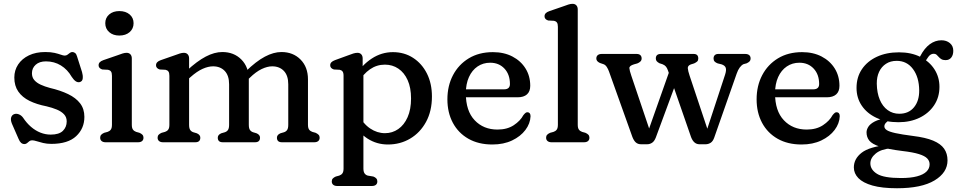

<svg xmlns="http://www.w3.org/2000/svg" viewBox="-20 -758 5099 1023"><path d="M224.9 -431Q190.1 -431 170.2 -413.1Q150.2 -395.2 150.2 -367.8Q150.2 -345.7 162.9 -331.1Q175.5 -316.5 197.1 -306.7Q218.6 -296.8 245.9 -289.5Q301.7 -276.5 343 -256.6Q384.3 -236.7 407 -207.2Q429.6 -177.6 429.6 -135.4Q429.6 -73.4 385.7 -32.4Q341.8 8.6 253.8 8.6Q229.8 8.6 210.1 3.9Q190.3 -0.9 175.6 -5.6Q160.8 -10.4 151 -10.4Q142.1 -10.4 136 -5.4Q129.9 -0.4 124.1 4.6Q118.3 9.6 110 9.6Q100.2 9.6 92.5 3.1Q84.8 -3.5 79 -17.8L43.6 -98.8Q35.2 -119.5 39.6 -132.9Q44.1 -146.3 56.6 -150.2Q68.3 -153.8 81 -148.6Q93.7 -143.4 102.6 -131.4Q121.6 -102.6 145.1 -82.3Q168.6 -62 195.3 -51.4Q222 -40.8 250.2 -40.8Q294.9 -40.8 315.1 -60.9Q335.4 -80.9 335.4 -111.2Q335.4 -133.7 321.3 -148.8Q307.2 -164 282.8 -174.2Q258.3 -184.4 227.8 -191.6Q175.8 -201.7 137.2 -220.6Q98.7 -239.6 77.5 -270.1Q56.3 -300.7 56.3 -344.8Q56.3 -383.7 76.7 -414.5Q97.1 -445.3 134.2 -463.1Q171.3 -480.8 221 -480.8Q250.8 -480.8 271.1 -476.1Q291.3 -471.3 304.3 -466.6Q317.3 -461.8 324.8 -461.8Q333.2 -461.8 339.7 -466.6Q346.2 -471.3 352.3 -476.1Q358.3 -480.8 365.2 -480.8Q373.3 -480.8 380.2 -475.5Q387.1 -470.1 390.4 -457.8L417 -374.4Q422.2 -357 420.9 -340.8Q419.6 -324.5 404.8 -320.6Q394.1 -317.9 383.6 -324.9Q373 -332 362.2 -348.4Q339.7 -387.7 304.4 -409.3Q269 -431 224.9 -431Z M682.3 -446.6V-93.4Q682.3 -75.7 688.5 -67.4Q694.6 -59.1 705.3 -55.4L723.1 -50.4Q733.3 -46 738.9 -40Q744.5 -34 744.5 -24.4Q744.5 -12.8 737 -6.4Q729.4 0 715.5 0H542.7Q529.3 0 521.5 -6.4Q513.7 -12.8 513.7 -24.4Q513.7 -34 519.3 -40Q524.9 -46 535.1 -50.4L553.5 -55.4Q564.4 -59.1 570.4 -67.4Q576.5 -75.7 576.5 -93.4V-354.2Q576.5 -370.4 571.1 -377.3Q565.8 -384.2 555.9 -386.2L524.9 -387.8Q516 -390.6 510.6 -396.1Q505.3 -401.6 505.3 -410.2Q505.3 -419.6 511.6 -426.4Q518 -433.2 530.9 -437.6L606.3 -463.6Q621 -469.1 632.7 -472.9Q644.4 -476.6 654.5 -476.6Q667.5 -476.6 674.9 -468.5Q682.3 -460.4 682.3 -446.6ZM615.7 -568.6Q582.5 -568.6 561.7 -586.9Q540.9 -605.3 540.9 -634.4Q540.9 -663 561.7 -681Q582.5 -699 615.7 -699Q649.8 -699 670.8 -681Q691.7 -663 691.7 -634.4Q691.7 -605.3 670.8 -586.9Q649.8 -568.6 615.7 -568.6Z M987.5 -446.6V-93.4Q987.5 -74.5 993.3 -65.8Q999 -57.1 1010.1 -53.4L1028.3 -48Q1047.3 -40 1047.3 -24.4Q1047.3 0 1020.3 0H848.7Q835.3 0 827.5 -6.4Q819.7 -12.8 819.7 -24.4Q819.7 -34 825.3 -40Q830.9 -46 841.1 -50.4L859.5 -55.4Q870.4 -59.1 876.4 -67.4Q882.5 -75.7 882.5 -93.4V-354.2Q882.5 -370.4 877.1 -377.3Q871.8 -384.2 861.9 -386.2L830.9 -387.8Q822 -390.6 816.6 -396.1Q811.3 -401.6 811.3 -410.2Q811.3 -419.6 817.6 -426.4Q824 -433.2 836.9 -437.6L911.5 -463.6Q926.2 -469.1 937.9 -472.9Q949.6 -476.6 959.7 -476.6Q972.7 -476.6 980.1 -468.5Q987.5 -460.4 987.5 -446.6ZM972.7 -327.4 947.3 -355.8 974.5 -380.8Q1029.8 -432.2 1076.3 -456.5Q1122.7 -480.8 1164.4 -480.8Q1226.5 -480.8 1266.1 -440.8Q1305.7 -400.7 1305.7 -335.2V-93.4Q1305.7 -74.5 1311.5 -65.9Q1317.2 -57.3 1328.3 -53.4L1346.5 -48Q1365.5 -40 1365.5 -24.4Q1365.5 0 1338.5 0H1167.3Q1140.3 0 1140.3 -24.4Q1140.3 -40 1159.3 -48L1178.1 -53.4Q1189.2 -57.1 1194.9 -65.8Q1200.7 -74.5 1200.7 -93.4V-308.8Q1200.7 -355.6 1177.3 -380.1Q1153.9 -404.6 1115.2 -404.6Q1089.2 -404.6 1059.3 -391.1Q1029.3 -377.6 995.7 -347.8ZM1295.7 -329.2 1270.3 -358.8 1289.7 -377.8Q1344.4 -431.3 1391.2 -456.1Q1437.9 -480.8 1479.6 -480.8Q1541.7 -480.8 1581.3 -440.8Q1620.9 -400.7 1620.9 -335.2V-93.4Q1620.9 -75.7 1627.1 -67.4Q1633.2 -59.1 1643.9 -55.4L1661.7 -50.4Q1671.9 -45.6 1677.5 -39.8Q1683.1 -34 1683.1 -24.4Q1683.1 -12.8 1675.6 -6.4Q1668 0 1654.1 0H1482.5Q1455.5 0 1455.5 -24.4Q1455.5 -40 1474.5 -48L1493.3 -53.4Q1504.4 -57.1 1510.1 -65.8Q1515.9 -74.5 1515.9 -93.4V-308.8Q1515.9 -355.6 1492.5 -380.1Q1469.1 -404.6 1430.4 -404.6Q1404.4 -404.6 1374.2 -390.2Q1343.9 -375.8 1310.9 -343.6Z M1912.3 -446.6V-387.5L1916.3 -375.7V139.6Q1916.3 157.3 1922.5 165.9Q1928.6 174.5 1939.3 177.6L1969.1 182.6Q1979.3 186.4 1984.9 192.7Q1990.5 199 1990.5 208.6Q1990.5 220.2 1983 226.6Q1975.4 233 1961.5 233H1776.7Q1763.3 233 1755.5 226.6Q1747.7 220.2 1747.7 208.6Q1747.7 199 1753.3 193Q1758.9 187 1769.1 182.6L1787.5 177.6Q1798.4 173.9 1804.4 165.6Q1810.5 157.3 1810.5 139.6V-354.2Q1810.5 -370.4 1805.1 -377.3Q1799.8 -384.2 1789.9 -386.2L1758.9 -387.8Q1750 -390.6 1744.6 -396.1Q1739.3 -401.6 1739.3 -410.2Q1739.3 -419.6 1745.6 -426.2Q1752 -432.8 1764.9 -437.6L1836.3 -463.6Q1850.8 -469.3 1862.6 -473Q1874.4 -476.6 1884.5 -476.6Q1897.5 -476.6 1904.9 -468.5Q1912.3 -460.4 1912.3 -446.6ZM1889.2 -318.7 1871.5 -352.1Q1908.8 -412.2 1961 -446.2Q2013.1 -480.2 2073.4 -480.2Q2134.1 -480.2 2181.1 -449.7Q2228.1 -419.2 2254.8 -366.1Q2281.4 -312.9 2281.4 -243.9Q2281.4 -166 2250 -108.5Q2218.6 -51 2165.6 -19.6Q2112.5 11.9 2047 11.9Q1987.1 11.9 1938.4 -19.5Q1889.7 -51 1862.4 -105L1889.4 -149.1Q1914.4 -99 1951.9 -73.7Q1989.3 -48.4 2031.2 -48.4Q2070.5 -48.4 2101.9 -70.3Q2133.4 -92.1 2151.7 -133.4Q2170.1 -174.7 2170.1 -233.4Q2170.1 -290.7 2152 -331Q2133.9 -371.3 2102.4 -392.4Q2071 -413.6 2030.9 -413.6Q1987.1 -413.6 1951.2 -388.7Q1915.3 -363.8 1889.2 -318.7Z M2805.2 -300.8Q2805.2 -270.6 2787.8 -255.1Q2770.4 -239.6 2737.6 -239.6H2425.2V-282H2665.4Q2697 -282 2697 -310.4Q2697 -361.4 2667.7 -392.6Q2638.4 -423.8 2591.8 -423.8Q2554 -423.8 2524.6 -403.9Q2495.2 -384 2478.6 -347.4Q2462 -310.8 2462 -260.4Q2462 -167 2509 -117.4Q2555.9 -67.7 2630.8 -67.7Q2682.3 -67.7 2717.4 -90.9Q2752.4 -114.1 2768.6 -144.5Q2775.3 -152.7 2780.2 -156.5Q2785 -160.3 2791 -159.9Q2798.2 -159.7 2802.5 -154.4Q2806.8 -149 2806.8 -138.7Q2805.3 -99.9 2779.5 -65.6Q2753.7 -31.2 2708.6 -9.7Q2663.4 11.9 2603.3 11.9Q2529.7 11.9 2475.9 -18.6Q2422.1 -49.2 2392.9 -103.6Q2363.8 -158 2363.8 -228.8Q2363.8 -300.5 2393.5 -357.3Q2423.3 -414.1 2477.7 -447.2Q2532.2 -480.2 2606.2 -480.2Q2665.2 -480.2 2710 -457Q2754.8 -433.7 2780 -393.3Q2805.2 -352.8 2805.2 -300.8Z M3058.3 -707.6V-93.4Q3058.3 -75.7 3064.5 -67.4Q3070.6 -59.1 3081.3 -55.4L3099.1 -50.4Q3109.3 -46 3114.9 -40Q3120.5 -34 3120.5 -24.4Q3120.5 -12.8 3113 -6.4Q3105.4 0 3091.5 0H2918.7Q2905.3 0 2897.5 -6.4Q2889.7 -12.8 2889.7 -24.4Q2889.7 -34 2895.3 -40Q2900.9 -46 2911.1 -50.4L2929.5 -55.4Q2940.4 -59.1 2946.4 -67.4Q2952.5 -75.7 2952.5 -93.4V-615.2Q2952.5 -631.4 2947.1 -638.3Q2941.8 -645.2 2931.9 -647.2L2900.9 -648.8Q2892 -651.4 2886.6 -657Q2881.3 -662.6 2881.3 -671.2Q2881.3 -680.6 2887.6 -687.4Q2894 -694.2 2906.9 -698.6L2982.3 -724.6Q2997 -730.1 3008.7 -733.9Q3020.4 -737.6 3030.5 -737.6Q3043.5 -737.6 3050.9 -729.5Q3058.3 -721.4 3058.3 -707.6Z M3428.4 10.6H3395.1Q3379.3 10.6 3368.3 1.4Q3357.4 -7.8 3349.4 -28.4L3224.9 -376.8Q3220 -390.4 3212.9 -401.3Q3205.8 -412.2 3196.1 -415.8L3176.1 -422.6Q3166.6 -427.2 3161.9 -432.9Q3157.3 -438.7 3157.3 -446.2Q3157.3 -458 3165 -464.3Q3172.8 -470.6 3186.3 -470.6H3371.7Q3385 -470.6 3391.9 -464.2Q3398.7 -457.8 3398.7 -446.6Q3398.7 -436.8 3392.2 -430.4Q3385.7 -424 3375.5 -420L3358.1 -415.2Q3332.4 -407.5 3333.4 -394.6Q3334.4 -381.7 3343.6 -355L3450.2 -39.2L3426.3 -38.5L3551.4 -392.5L3595.3 -352.6L3474.2 -25.1Q3466.5 -5.3 3454.5 2.6Q3442.5 10.6 3428.4 10.6ZM3739.9 10.6H3706.6Q3691.9 10.6 3680.8 1.3Q3669.7 -7.9 3662.1 -27.5L3538.6 -383.4Q3534.4 -395.5 3528.3 -403.1Q3522.2 -410.7 3510.3 -415.6L3493.1 -421.2Q3483.1 -426.9 3478.7 -432.4Q3474.3 -438 3474.3 -446.6Q3474.3 -470.6 3501.3 -470.6H3676.1Q3700.5 -470.6 3700.5 -446.2Q3700.5 -436 3694.9 -430.6Q3689.3 -425.3 3678.5 -420.2L3660.5 -414.6Q3643.7 -408.1 3644.7 -394.3Q3645.7 -380.5 3654.2 -355.2L3759.6 -39.4L3737.6 -38.7L3843.3 -360.1Q3851 -383.9 3846.9 -396.5Q3842.7 -409.2 3824.4 -415.2L3803.9 -420.2Q3793.5 -424.1 3787.7 -430.1Q3781.9 -436.2 3781.9 -446.2Q3781.9 -458 3788.6 -464.3Q3795.3 -470.6 3806.9 -470.6H3950.3Q3964.2 -470.6 3971.8 -464.3Q3979.3 -458 3979.3 -446.2Q3979.3 -437.5 3974.7 -431.9Q3970 -426.4 3958.7 -420.8L3941.7 -416.2Q3930.7 -411 3921.4 -398.3Q3912 -385.6 3905 -365.4L3785.4 -24.5Q3778.3 -4.5 3766 3Q3753.7 10.6 3739.9 10.6Z M4452.7 -300.8Q4452.7 -270.6 4435.3 -255.1Q4417.9 -239.6 4385.1 -239.6H4072.7V-282H4312.9Q4344.5 -282 4344.5 -310.4Q4344.5 -361.4 4315.2 -392.6Q4285.9 -423.8 4239.3 -423.8Q4201.5 -423.8 4172.1 -403.9Q4142.7 -384 4126.1 -347.4Q4109.5 -310.8 4109.5 -260.4Q4109.5 -167 4156.5 -117.4Q4203.4 -67.7 4278.3 -67.7Q4329.8 -67.7 4364.9 -90.9Q4399.9 -114.1 4416.1 -144.5Q4422.8 -152.7 4427.7 -156.5Q4432.5 -160.3 4438.5 -159.9Q4445.7 -159.7 4450 -154.4Q4454.3 -149 4454.3 -138.7Q4452.8 -99.9 4427 -65.6Q4401.2 -31.2 4356.1 -9.7Q4310.9 11.9 4250.8 11.9Q4177.2 11.9 4123.4 -18.6Q4069.6 -49.2 4040.4 -103.6Q4011.3 -158 4011.3 -228.8Q4011.3 -300.5 4041 -357.3Q4070.8 -414.1 4125.2 -447.2Q4179.7 -480.2 4253.7 -480.2Q4312.7 -480.2 4357.5 -457Q4402.3 -433.7 4427.5 -393.3Q4452.7 -352.8 4452.7 -300.8Z M4844.9 -33.6Q4783.9 -41.5 4750.8 -48.8Q4717.7 -56.1 4704.9 -64.7Q4692 -73.3 4692 -84.8Q4692 -94.9 4700.4 -103.9Q4708.7 -112.9 4724.8 -122.4L4706.2 -128.8Q4664.1 -123.1 4640.2 -110.5Q4616.3 -97.9 4606.6 -82.5Q4597 -67.1 4597 -52.8Q4597 -27.6 4611.6 -9Q4626.3 9.6 4667.6 23.2Q4709 36.7 4788.7 46.6Q4844.5 53.1 4875.9 62.9Q4907.3 72.6 4920.2 86.1Q4933.1 99.5 4933.1 117.5Q4933.1 139.8 4916.4 156.2Q4899.6 172.7 4865.8 181.6Q4831.9 190.6 4780.5 190.6Q4688.8 190.6 4653.1 168.3Q4617.4 146.1 4617.4 112.3Q4617.4 83.7 4645.9 60.1Q4674.4 36.4 4728.9 32L4712.1 13.4Q4612.2 23.6 4570.8 55.9Q4529.4 88.2 4529.4 134.2Q4529.4 166 4553.6 191.1Q4577.9 216.1 4628.7 230.6Q4679.6 245 4759.4 245Q4890.1 245 4959.3 203.3Q5028.5 161.6 5028.5 96.6Q5028.5 60.3 5010.4 34.2Q4992.2 8.1 4951.9 -8.7Q4911.5 -25.5 4844.9 -33.6ZM4861.6 -421.4 4898.3 -411.1Q4915.2 -440.2 4926.9 -455.9Q4938.6 -471.6 4955.1 -471.6Q4964.3 -471.6 4970.1 -466.5Q4975.9 -461.3 4981.6 -454.6Q4987.2 -447.9 4995.7 -442.8Q5004.1 -437.6 5018.1 -437.6Q5037.6 -437.6 5048.4 -451.3Q5059.2 -464.9 5059.2 -487.6Q5059.2 -513.2 5041.1 -528.3Q5022.9 -543.4 4996 -543.4Q4962.7 -543.4 4934 -522.3Q4905.2 -501.1 4883.2 -458.8ZM4985.5 -295.3Q4985.5 -347.2 4958.8 -388.8Q4932.1 -430.3 4883.8 -454.8Q4835.4 -479.2 4769.9 -479.2Q4703 -479.2 4652 -455.5Q4600.9 -431.7 4572.3 -389.2Q4543.7 -346.7 4543.7 -289.7Q4543.7 -236.5 4571.4 -195.3Q4599.1 -154 4649.3 -130.4Q4699.5 -106.8 4767 -106.8Q4830.4 -106.8 4879.6 -130.7Q4928.7 -154.5 4957.1 -197.1Q4985.5 -239.6 4985.5 -295.3ZM4757.7 -433.8Q4812 -433.8 4844.4 -390.3Q4876.8 -346.8 4877.6 -277Q4878.2 -220.8 4849.9 -186.4Q4821.6 -151.9 4771.4 -151.9Q4736.5 -151.9 4709.6 -171.4Q4682.6 -190.9 4667.5 -227Q4652.4 -263 4651.6 -312.2Q4651.2 -347.8 4663.9 -375.2Q4676.6 -402.5 4700.6 -418.1Q4724.5 -433.8 4757.7 -433.8Z"/></svg>

Font: Fraunces SuperSoft Wonky
Style: Regular
Weight: 900
Version: Version 1.000;[b76b70a41]